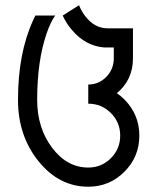

<svg xmlns="http://www.w3.org/2000/svg" viewBox="-20 -704 553 734"><path d="M317.4 9.8Q206.1 9.8 127.4 -87.4Q48.8 -184.6 48.8 -322.3Q48.8 -500 106.4 -626Q110.4 -635.7 115.2 -644.5H190.9Q172.9 -619.1 157.7 -574.7Q122.1 -470.2 122.1 -322.3Q122.1 -214.8 179.2 -139.2Q236.3 -63.5 317.4 -63.5Q368.2 -63.5 403.8 -99.1Q439.5 -134.8 439.5 -185.5Q439.5 -236.3 403.8 -272Q368.2 -307.6 317.4 -307.6V-380.9Q357.9 -380.9 386.5 -410.2Q415 -439.5 415 -481V-522.5H378.4Q305.7 -528.3 253.4 -591.3Q232.9 -615.7 219.7 -644.5L282.2 -684.1Q291 -661.6 305.2 -643.1Q340.8 -595.7 391.6 -595.7H488.3V-481Q488.3 -398.9 426.8 -347.7Q441.9 -337.4 455.6 -323.7Q512.7 -266.1 512.7 -185.5Q512.7 -104.5 455.6 -47.4Q398.4 9.8 317.4 9.8Z"/></svg>

Font: Catrinity
Style: Regular
Weight: 400
Designer: Alexander Lange
Foundry: High-Logic / Made with FontCreator
Version: Version 2.090;May 20, 2024;FontCreator 15.0.0.2974 64-bit